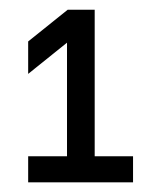

<svg xmlns="http://www.w3.org/2000/svg" viewBox="-20 -732 333 396"><path d="M38.1 -356V-409.7H118.2V-644L38.1 -579.6V-646.5L119.6 -711.9H175.3V-409.7H254.4V-356Z"/></svg>

Font: Kay Pho Du Medium
Style: Regular
Weight: 500
Designer: Victor Gaultney, Khu Oo Reh
Foundry: SIL International
Version: Version 3.000